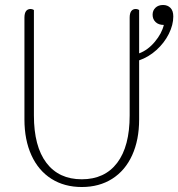

<svg xmlns="http://www.w3.org/2000/svg" viewBox="-20 -740 715 770"><path d="M538 -498V-261Q538 -179 510 -117.5Q482 -56 430 -23Q378 10 308 10Q238 10 186 -23Q134 -56 106 -117.5Q78 -179 78 -261V-669Q78 -704 103 -704Q109 -704 116 -700V-277Q116 -153 166 -87Q216 -21 308 -21Q400 -21 450 -87Q500 -153 500 -277V-669Q500 -704 525 -704Q531 -704 538 -700V-526Q573 -539 601 -572.5Q629 -606 637 -640Q616 -640 604 -651.5Q592 -663 592 -681Q592 -698 603.5 -709Q615 -720 634 -720Q652 -720 663.5 -708.5Q675 -697 675 -674Q675 -640 657 -604Q639 -568 607.5 -539.5Q576 -511 538 -498Z"/></svg>

Font: Thasadith
Style: Regular
Weight: 400
Designer: Cadson Demak Co.,Ltd.
Foundry: Cadson Demak Co.,Ltd.
Version: Version 1.000; ttfautohint (v1.6)